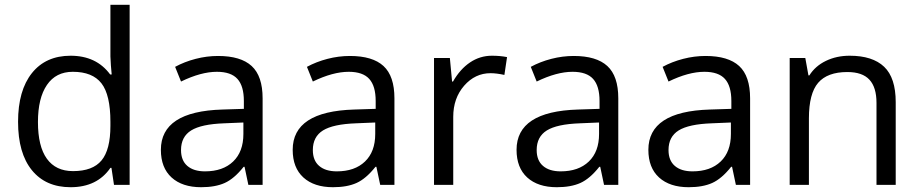

<svg xmlns="http://www.w3.org/2000/svg" viewBox="-20 -780 3879 810"><path d="M450.2 -71.8H445.8Q389.6 9.8 277.8 9.8Q172.9 9.8 114.5 -62Q56.2 -133.8 56.2 -266.1Q56.2 -398.4 114.7 -471.7Q173.3 -544.9 277.8 -544.9Q386.7 -544.9 444.8 -465.8H451.2L447.8 -504.4L445.8 -542V-759.8H526.9V0H460.9ZM288.1 -58.1Q371.1 -58.1 408.4 -103.3Q445.8 -148.4 445.8 -249V-266.1Q445.8 -379.9 408 -428.5Q370.1 -477.1 287.1 -477.1Q215.8 -477.1 178 -421.6Q140.1 -366.2 140.1 -265.1Q140.1 -162.6 177.7 -110.4Q215.3 -58.1 288.1 -58.1Z M1027.8 0 1011.7 -76.2H1007.8Q967.8 -25.9 928 -8.1Q888.2 9.8 828.6 9.8Q749 9.8 703.9 -31.2Q658.7 -72.3 658.7 -147.9Q658.7 -310.1 918 -317.9L1008.8 -320.8V-354Q1008.8 -417 981.7 -447Q954.6 -477.1 895 -477.1Q828.1 -477.1 743.7 -436L718.8 -498Q758.3 -519.5 805.4 -531.7Q852.5 -543.9 899.9 -543.9Q995.6 -543.9 1041.7 -501.5Q1087.9 -459 1087.9 -365.2V0ZM844.7 -57.1Q920.4 -57.1 963.6 -98.6Q1006.8 -140.1 1006.8 -214.8V-263.2L925.8 -259.8Q829.1 -256.3 786.4 -229.7Q743.7 -203.1 743.7 -147Q743.7 -103 770.3 -80.1Q796.9 -57.1 844.7 -57.1Z M1584 0 1567.9 -76.2H1564Q1523.9 -25.9 1484.1 -8.1Q1444.3 9.8 1384.8 9.8Q1305.2 9.8 1260 -31.2Q1214.8 -72.3 1214.8 -147.9Q1214.8 -310.1 1474.1 -317.9L1564.9 -320.8V-354Q1564.9 -417 1537.8 -447Q1510.7 -477.1 1451.2 -477.1Q1384.3 -477.1 1299.8 -436L1274.9 -498Q1314.5 -519.5 1361.6 -531.7Q1408.7 -543.9 1456.1 -543.9Q1551.8 -543.9 1597.9 -501.5Q1644 -459 1644 -365.2V0ZM1400.9 -57.1Q1476.6 -57.1 1519.8 -98.6Q1563 -140.1 1563 -214.8V-263.2L1481.9 -259.8Q1385.3 -256.3 1342.5 -229.7Q1299.8 -203.1 1299.8 -147Q1299.8 -103 1326.4 -80.1Q1353 -57.1 1400.9 -57.1Z M2055.2 -544.9Q2090.8 -544.9 2119.1 -539.1L2107.9 -463.9Q2074.7 -471.2 2049.3 -471.2Q1984.4 -471.2 1938.2 -418.5Q1892.1 -365.7 1892.1 -287.1V0H1811V-535.2H1877.9L1887.2 -436H1891.1Q1920.9 -488.3 1962.9 -516.6Q2004.9 -544.9 2055.2 -544.9Z M2528.3 0 2512.2 -76.2H2508.3Q2468.3 -25.9 2428.5 -8.1Q2388.7 9.8 2329.1 9.8Q2249.5 9.8 2204.3 -31.2Q2159.2 -72.3 2159.2 -147.9Q2159.2 -310.1 2418.5 -317.9L2509.3 -320.8V-354Q2509.3 -417 2482.2 -447Q2455.1 -477.1 2395.5 -477.1Q2328.6 -477.1 2244.1 -436L2219.2 -498Q2258.8 -519.5 2305.9 -531.7Q2353 -543.9 2400.4 -543.9Q2496.1 -543.9 2542.2 -501.5Q2588.4 -459 2588.4 -365.2V0ZM2345.2 -57.1Q2420.9 -57.1 2464.1 -98.6Q2507.3 -140.1 2507.3 -214.8V-263.2L2426.3 -259.8Q2329.6 -256.3 2286.9 -229.7Q2244.1 -203.1 2244.1 -147Q2244.1 -103 2270.8 -80.1Q2297.4 -57.1 2345.2 -57.1Z M3084.5 0 3068.4 -76.2H3064.5Q3024.4 -25.9 2984.6 -8.1Q2944.8 9.8 2885.3 9.8Q2805.7 9.8 2760.5 -31.2Q2715.3 -72.3 2715.3 -147.9Q2715.3 -310.1 2974.6 -317.9L3065.4 -320.8V-354Q3065.4 -417 3038.3 -447Q3011.2 -477.1 2951.7 -477.1Q2884.8 -477.1 2800.3 -436L2775.4 -498Q2814.9 -519.5 2862.1 -531.7Q2909.2 -543.9 2956.5 -543.9Q3052.2 -543.9 3098.4 -501.5Q3144.5 -459 3144.5 -365.2V0ZM2901.4 -57.1Q2977.1 -57.1 3020.3 -98.6Q3063.5 -140.1 3063.5 -214.8V-263.2L2982.4 -259.8Q2885.7 -256.3 2843 -229.7Q2800.3 -203.1 2800.3 -147Q2800.3 -103 2826.9 -80.1Q2853.5 -57.1 2901.4 -57.1Z M3677.7 0V-346.2Q3677.7 -411.6 3647.9 -443.8Q3618.2 -476.1 3554.7 -476.1Q3470.7 -476.1 3431.6 -430.7Q3392.6 -385.3 3392.6 -280.8V0H3311.5V-535.2H3377.4L3390.6 -461.9H3394.5Q3419.4 -501.5 3464.4 -523.2Q3509.3 -544.9 3564.5 -544.9Q3661.1 -544.9 3710 -498.3Q3758.8 -451.7 3758.8 -349.1V0Z"/></svg>

Font: f0_2797  
Style: Regular
Weight: 400
Foundry: Ascender Corporation
Version: Version 1.10